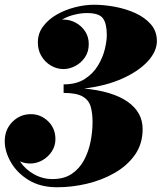

<svg xmlns="http://www.w3.org/2000/svg" viewBox="-20 -779 681 809"><path d="M581 -235Q581 -173 548.8 -127Q516.5 -81 463.2 -50.5Q410 -20 346.8 -5Q283.5 10 221 10Q150 10 100.8 -20.2Q51.5 -50.5 25.8 -95.5Q0 -140.5 0 -184Q0 -233.5 32.5 -265.8Q65 -298 110 -298Q151.5 -298 182.5 -268.2Q213.5 -238.5 213.5 -192.5Q213.5 -164 198.2 -140.8Q183 -117.5 158.8 -103.8Q134.5 -90 107 -90Q85 -90 64 -99Q86 -66 122.5 -45.2Q159 -24.5 201 -24.5Q249.5 -24.5 282 -46.2Q314.5 -68 333.8 -103.8Q353 -139.5 361.5 -181.8Q370 -224 370 -265Q370 -302 362.2 -329.5Q354.5 -357 328.5 -372.2Q302.5 -387.5 248 -387.5V-423.5Q302 -423.5 337.2 -446.2Q372.5 -469 393 -503.2Q413.5 -537.5 421.8 -572.2Q430 -607 430 -631Q430 -679 414 -701.5Q398 -724 346 -724Q322 -724 293.8 -717.2Q265.5 -710.5 240.5 -696Q244 -696.5 247.5 -696.5Q275 -696.5 299.2 -683.2Q323.5 -670 338.8 -646.8Q354 -623.5 354 -593.5Q354 -561 337.8 -537.2Q321.5 -513.5 297 -500.8Q272.5 -488 247.5 -488Q220 -488 195.2 -502.2Q170.5 -516.5 155 -541.8Q139.5 -567 139.5 -600Q139.5 -638.5 161.8 -668Q184 -697.5 219.5 -717.8Q255 -738 296.5 -748.5Q338 -759 376 -759Q418 -759 464 -750.5Q510 -742 550.2 -723.8Q590.5 -705.5 615.8 -676.5Q641 -647.5 641 -606Q641 -562.5 602.8 -520.8Q564.5 -479 495.5 -448Q426.5 -417 334.5 -406Q455 -394.5 518 -350.2Q581 -306 581 -235Z"/></svg>

Font: Bodoni* 06pt Fatface
Style: Italic
Weight: 900
Italic angle: -13°
Version: Version 2.3